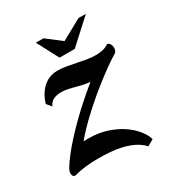

<svg xmlns="http://www.w3.org/2000/svg" viewBox="-216 -839 957 1027"><g transform="rotate(-30 262.5 -325.5)"><path d="M482.4 -518.6Q492.2 -518.6 499 -507.8Q505.9 -497.1 505.9 -484.4Q505.9 -477.5 503.2 -468.3Q500.5 -459 494.1 -455.1Q465.8 -438 432.6 -414.6Q399.4 -391.1 363.8 -363.5Q328.1 -335.9 292.2 -305.7Q256.3 -275.4 223.6 -245.1Q190.9 -214.8 162.6 -185.5Q134.3 -156.2 113.8 -130.9Q121.6 -131.8 129.2 -131.8Q136.7 -131.8 144 -131.8Q204.6 -131.8 255.1 -115.5Q305.7 -99.1 344 -73.5Q382.3 -47.9 407 -16.8Q431.6 14.2 439.9 43L400.9 65.4Q377.4 39.6 345.7 24.2Q314 8.8 278.1 0.5Q242.2 -7.8 204.6 -10.3Q167 -12.7 131.8 -12.7Q94.2 -12.7 56.9 -8.5Q19.5 -4.4 -15.6 5.4Q-25.4 4.4 -29.1 -2Q-32.7 -8.3 -32.7 -16.6Q-32.7 -23.9 -30.5 -31.2Q-28.3 -38.6 -25.4 -43.5Q-7.8 -72.8 16.6 -104.2Q41 -135.7 69.8 -167.5Q98.6 -199.2 129.9 -230.7Q161.1 -262.2 192.1 -290.8Q223.1 -319.3 252.2 -344.2Q281.2 -369.1 305.2 -388.7Q280.3 -390.1 259.3 -395.3Q238.3 -400.4 219 -405.5Q199.7 -410.6 180.7 -414.8Q161.6 -418.9 140.6 -418.9Q114.3 -418.9 94 -409.9Q73.7 -400.9 63 -376L38.6 -405.3Q49.3 -439.9 65.2 -463.6Q81.1 -487.3 100.1 -501.7Q119.1 -516.1 139.6 -522.5Q160.2 -528.8 180.2 -528.8Q206.1 -528.8 234.1 -523.9Q262.2 -519 290.8 -513.2Q319.3 -507.3 347.7 -502.4Q376 -497.6 402.3 -497.6Q424.8 -497.6 445.1 -502.2Q465.3 -506.8 482.4 -518.6ZM293.9 -646.5 419.9 -715.8H465.8L320.3 -583H226.6L156.7 -715.8H203.6Z"/></g></svg>

Font: Arian AMU Serif
Style: Bold Italic
Weight: 700
Italic angle: -15°
Designer: Ruben Hakobyan (Tarumian)
Foundry: Ruben Hakobyan (Tarumian)
Version: Version 1.002